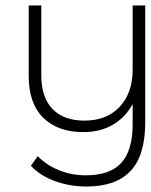

<svg xmlns="http://www.w3.org/2000/svg" viewBox="-20 -500 551 702"><path d="M511 -480V-52Q511 68 457.5 125Q404 182 296 182Q235 182 180.5 162Q126 142 93 106L118 71Q150 104 196 122.5Q242 141 294 141Q382 141 423.5 95.5Q465 50 465 -46V-120Q440 -72 393.5 -44.5Q347 -17 285 -17Q191 -17 138 -69.5Q85 -122 85 -221V-480H131V-224Q131 -144 172 -101.5Q213 -59 289 -59Q370 -59 417.5 -109.5Q465 -160 465 -246V-480Z"/></svg>

Font: Montserrat Ace
Style: Light
Weight: 300
Designer: Julieta Ulanovsky
Foundry: Julieta Ulanovsky
Version: Version 1